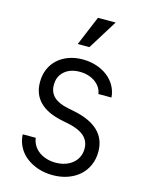

<svg xmlns="http://www.w3.org/2000/svg" viewBox="-143 -1062 885 1162"><g transform="rotate(15 300.0 -481.5)"><path d="M65 -178Q67 -136.4 85.1 -101.3Q103.2 -66.2 135.2 -40.7Q167.2 -15.2 210.1 -0.6Q253 14 303 14Q354.2 14 397 -1.2Q439.8 -16.4 470.2 -43.7Q500.6 -71 517.6 -109.4Q534.6 -147.8 534.6 -193.8Q534.6 -273.4 482.8 -323.2Q431 -373 327.8 -393.8L287.2 -402Q227.6 -414 198.5 -442.3Q169.4 -470.6 169.4 -516.2Q169.4 -569 205.6 -601Q241.8 -633 301.8 -633Q330 -633 354.7 -625.5Q379.4 -618 398.2 -604.5Q417 -591 429.1 -572.6Q441.2 -554.2 444.4 -532H526.2Q523.6 -570 505.5 -602.9Q487.4 -635.8 457.1 -659.5Q426.8 -683.2 386.5 -696.6Q346.2 -710 299.8 -710Q251.8 -710 212 -695.4Q172.2 -680.8 143.7 -654.8Q115.2 -628.8 99.6 -592.2Q84 -555.6 84 -511.2Q84 -434.6 131.8 -386.8Q179.6 -339 275.4 -319.8L316 -311.6Q383 -297.4 416.1 -267.6Q449.2 -237.8 449.2 -189.8Q449.2 -162.4 438.3 -138.9Q427.4 -115.4 407.8 -98.8Q388.2 -82.2 361 -72.9Q333.8 -63.6 300.8 -63.6Q269.4 -63.6 242.4 -72.1Q215.4 -80.6 195.1 -95.8Q174.8 -111 162.3 -131.9Q149.8 -152.8 146.8 -178ZM433.4 -977H322.4L245.2 -792H318.2Z"/></g></svg>

Font: CommitMonoV143 ExtLt
Style: Regular
Weight: 200
Monospace: yes
Designer: Eigil Nikolajsen
Foundry: Eigil Nikolajsen
Version: Version 1.143